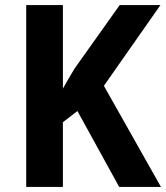

<svg xmlns="http://www.w3.org/2000/svg" viewBox="-20 -734 652 754"><path d="M612 0 388 -397 610 -714H450L273 -465C255 -436 241 -410 227 -386V-714H83V0H227V-254L284 -298L448 0Z"/></svg>

Font: Noto Sans Sinhala UI SemiCondensed
Style: Bold
Weight: 700
Width: 4
Designer: Jelle Bosma - Monotype Design Team
Foundry: Monotype Imaging Inc.
Version: Version 2.006